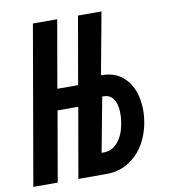

<svg xmlns="http://www.w3.org/2000/svg" viewBox="-80 -780 748 848"><g transform="rotate(-10 293.5 -355.5)"><path d="M180.7 -408.2H273.9L326.7 -710.9H432.1L380.9 -433.6H389.2Q432.6 -432.1 462.4 -413.3Q492.2 -394.5 509.8 -364.7Q527.3 -335 533.7 -297.6Q540 -260.3 536.6 -222.2Q532.7 -178.2 517.1 -137.7Q501.5 -97.2 474.9 -66.4Q448.2 -35.6 410.6 -17.3Q373 1 325.7 0H203.1L257.8 -314H165L110.4 0H1L124.5 -710.9H233.4ZM370.1 -340.3 324.2 -96.2 334.5 -95.7Q359.4 -96.2 377.2 -108.4Q395 -120.6 406.7 -138.9Q418.5 -157.2 425 -179.4Q431.6 -201.7 434.1 -223.1Q436 -239.3 435.8 -258.8Q435.5 -278.3 430.4 -295.7Q425.3 -313 413.8 -325.4Q402.3 -337.9 381.3 -339.8Z"/></g></svg>

Font: Roboto Mono Medium
Style: Italic
Weight: 500
Designer: Google
Version: Version 2.000985; 2015; ttfautohint (v1.3)